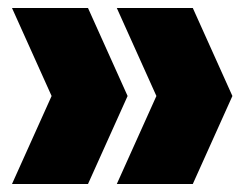

<svg xmlns="http://www.w3.org/2000/svg" viewBox="-20 -525 631 480"><path d="M10 -65 109 -285 10 -505H200L299 -285L200 -65ZM272 -65 371 -285 272 -505H462L561 -285L462 -65Z"/></svg>

Font: Encode Sans Cnd Black
Style: Regular
Weight: 900
Width: 3
Designer: Multiple Designers
Foundry: Impallari Type
Version: Version 3.002; ttfautohint (v1.8.3) -l 8 -r 50 -G 200 -x 14 